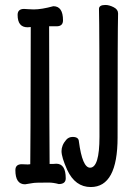

<svg xmlns="http://www.w3.org/2000/svg" viewBox="-20 -731 540 774"><path d="M346 23Q283 23 251 -46Q228 -97 228 -122Q228 -133 232.5 -144.5Q237 -156 247 -167.5Q257 -179 273 -179Q297 -179 298 -161Q312 -55 343 -55Q381 -55 381 -180Q381 -623 379 -695Q379 -711 405 -711Q420 -711 438 -702Q456 -693 456 -677Q454 -603 454 -177Q454 23 346 23ZM81 12Q42 12 42 -45Q42 -69 68 -69L92 -68L102 -69Q103 -107 104 -622L91 -621Q51 -621 51 -671Q51 -695 77 -695Q82 -695 93.5 -694Q105 -693 116 -693Q148 -693 195 -706Q234 -706 234 -649Q234 -625 208 -625H178Q179 -152 180 -70Q199 -70 207 -71Q245 -71 245 -12Q245 11 217 11Q195 5 176 5Q120 5 112 7Z"/></svg>

Font: LXGW WenKai Mono Medium
Style: Regular
Weight: 500
Monospace: yes
Designer: LXGW / Fontworks Inc.
Foundry: LXGW / Fontworks Inc.
Version: Version 1.520; June 14, 2025